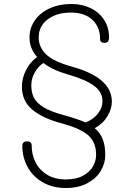

<svg xmlns="http://www.w3.org/2000/svg" viewBox="-20 -780 671 963"><path d="M508 -1Q508 38 486 76Q464 114 419 138.5Q374 163 310 163Q245 163 195.5 135Q146 107 119 58.5Q92 10 92 -48Q92 -71 116 -71Q139 -71 139 -49Q139 -4 158.5 34.5Q178 73 216.5 96.5Q255 120 311 120Q363 120 397 101Q431 82 446.5 54Q462 26 462 -3Q462 -69 420 -103.5Q378 -138 287 -162Q193 -187 141.5 -230.5Q90 -274 90 -344Q90 -388 110.5 -428.5Q131 -469 166 -494Q128 -537 128 -592Q128 -639 154.5 -677.5Q181 -716 229 -738Q277 -760 338 -760Q392 -760 435 -739Q478 -718 502.5 -680Q527 -642 527 -592Q527 -565 504 -565Q482 -565 482 -584Q482 -645 443 -681Q404 -717 335 -717Q265 -717 219.5 -683Q174 -649 174 -592Q174 -545 210 -508.5Q246 -472 343 -445Q541 -390 541 -270Q541 -234 518.5 -196.5Q496 -159 455 -137Q482 -115 495 -82.5Q508 -50 508 -1ZM302 -202Q373 -182 409 -166Q447 -180 470.5 -209.5Q494 -239 494 -272Q494 -318 452 -349.5Q410 -381 319 -407Q245 -428 198 -464Q172 -448 154.5 -417Q137 -386 137 -353Q137 -316 150 -290Q163 -264 198.5 -242Q234 -220 302 -202Z"/></svg>

Font: Mali Light
Style: Regular
Weight: 300
Designer: Kitiyaporn Chalermlarp | Katatrad Aksorn Co.,Ltd.
Foundry: Cadson Demak Co.,Ltd.
Version: Version 1.000; ttfautohint (v1.6)